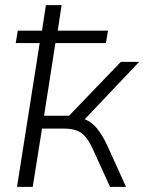

<svg xmlns="http://www.w3.org/2000/svg" viewBox="-20 -725 560 745"><path d="M46 0 134 -558H41L49 -606H143L158 -705H219L204 -606H399L391 -558H195L151 -276H248L449 -485H520L300 -253L272 -271Q296 -269 317.5 -258.5Q339 -248 358 -224.5Q377 -201 396 -161L469 0H407L339 -149Q325 -179 310 -196Q295 -213 275 -219.5Q255 -226 228 -226H143L107 0Z"/></svg>

Font: Nunito Sans 12pt Light
Style: Italic
Weight: 300
Italic angle: -9°
Designer: Vernon Adams
Foundry: Vernon Adams
Version: Version 3.101;gftools[0.9.27]